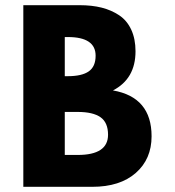

<svg xmlns="http://www.w3.org/2000/svg" viewBox="-20 -723 675 741"><path d="M70 -703H287Q335 -703 372.5 -693.5Q410 -684 440 -664Q470 -644 486.5 -608.5Q503 -573 503 -525Q503 -419 416 -374Q565 -348 565 -197Q565 -109 504 -55.5Q443 -2 336 -2H70ZM230 -429H242Q296 -429 322.5 -447.5Q349 -466 349 -508Q349 -580 242 -580H230ZM230 -125H280Q397 -125 397 -203Q397 -250 368 -270.5Q339 -291 280 -291H230Z"/></svg>

Font: Hussar
Style: BoldWeb
Weight: 700
Foundry: Cannot Into Space Fonts
Version: Version 2.00